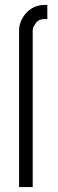

<svg xmlns="http://www.w3.org/2000/svg" viewBox="-20 -757 236 775"><path d="M57 -2V-634Q57 -654 65 -672.5Q73 -691 86.5 -705.5Q100 -720 118.5 -728.5Q137 -737 159 -737H171V-680H159Q136 -680 124 -663Q112 -646 112 -634V-2Z"/></svg>

Font: Fundamental  Brigade Scvhlank
Style: Regular
Weight: 100
Designer: Peter Wiegel, original typeface by Arno Drescher 1935
Foundry: Peter Wiegel
Version: Version 0.000 2012 initial release